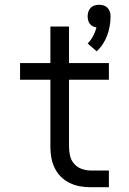

<svg xmlns="http://www.w3.org/2000/svg" viewBox="-20 -784 540 804"><path d="M385 -569 347 -602Q361 -616 370 -633Q379 -650 384 -669Q376 -670 368.5 -674Q361 -678 356 -684.5Q351 -691 349 -699.5Q347 -708 347 -716Q347 -726 350 -735Q353 -744 359.5 -751Q366 -758 375.5 -761Q385 -764 395 -764Q405 -764 414.5 -761Q424 -758 430.5 -751Q437 -744 440 -735Q443 -726 443 -716Q443 -696 439.5 -675.5Q436 -655 429 -636Q422 -617 411 -600Q400 -583 385 -569ZM436 0H360Q337 0 314.5 -4Q292 -8 271.5 -18Q251 -28 235 -44Q219 -60 209 -80.5Q199 -101 195 -123.5Q191 -146 191 -169V-450H64V-520H191V-673H269V-520H436V-450H269V-169Q269 -150 273.5 -131Q278 -112 291 -97.5Q304 -83 322.5 -76.5Q341 -70 360 -70H436Z"/></svg>

Font: Moesevka
Style: Regular
Weight: 400
Monospace: yes
Designer: Belleve Invis
Foundry: Belleve Invis
Version: Version 32.5.0; ttfautohint (v1.8.4)